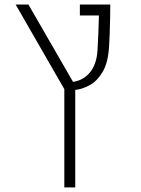

<svg xmlns="http://www.w3.org/2000/svg" viewBox="-20 -606 626 851"><path d="M265.1 224.6V-210.9L49.3 -585.9H106L303.7 -243.2Q350.6 -250 379.4 -285.9Q408.2 -321.8 412.1 -381.8Q414.1 -410.6 415.8 -454.6Q417.5 -498.5 418.5 -537.6H334V-585.9H468.8Q468.8 -560.1 468 -523.9Q467.3 -487.8 466.1 -453.6Q464.8 -419.4 463.4 -398.9Q459 -327.6 434.8 -287.1Q410.6 -246.6 377.4 -228.5Q344.2 -210.4 313.5 -207.5V224.6ZM313.5 -226.1 318.4 -217.8 313.5 -226.6Z"/></svg>

Font: Cascadia Mono NF ExtraLight
Style: Regular
Weight: 200
Monospace: yes
Designer: Aaron Bell
Foundry: Saja Typeworks
Version: Version 2404.023; ttfautohint (v1.8.4)